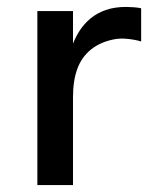

<svg xmlns="http://www.w3.org/2000/svg" viewBox="-20 -535 448 555"><path d="M88 0V-503H191V-409Q199 -429 211 -447.5Q223 -466 241.5 -481.5Q260 -497 285.5 -506Q311 -515 345 -515Q353 -515 367 -514Q381 -513 388 -511V-415Q373 -420 350 -422.5Q327 -425 308 -421Q269 -413 242.5 -391.5Q216 -370 203.5 -336Q191 -302 191 -254V0Z"/></svg>

Font: Inclusive Sans Medium
Style: Regular
Weight: 500
Designer: Olivia King
Foundry: Olivia King
Version: Version 2.004